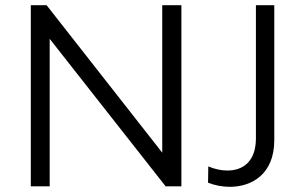

<svg xmlns="http://www.w3.org/2000/svg" viewBox="-20 -720 1169 742"><path d="M99 0H172V-570L620 0H681V-700H607V-130L160 -700H99ZM868 2C953 2 1040 -47 1040 -178V-700H969V-185C969 -97 920 -61 859 -61C836 -61 810 -66 785 -77L784 -14C809 -4 839 2 868 2Z"/></svg>

Font: Chess Sans
Style: Regular
Weight: 400
Designer: Wolf Bōese
Foundry: Wolf Bōese
Version: Version 7.223;Glyphs 3.3 (3306)